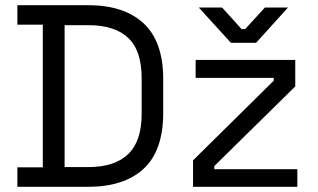

<svg xmlns="http://www.w3.org/2000/svg" viewBox="-20 -720 1224 740"><path d="M47 0V-75H145V-625H47V-700H320Q458 -700 533.5 -630Q609 -560 609 -415V-285Q609 -139 533.5 -69.5Q458 0 320 0ZM229 -76H320Q422 -76 474 -126Q526 -176 526 -281V-418Q526 -525 474 -574Q422 -623 320 -623H229ZM724 0V-102L1035 -409V-420H734V-489H1118V-387L806 -80V-68H1126V0ZM870 -555 746 -691H836L911 -608H925L1001 -691H1090L967 -555Z"/></svg>

Font: Space Grotesk Light
Style: Regular
Weight: 400
Version: Version 2.000